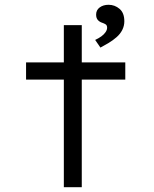

<svg xmlns="http://www.w3.org/2000/svg" viewBox="-20 -783 645 803"><path d="M247 0V-678H322V0ZM89 -450V-522H504V-450ZM400 -584 378 -616Q393 -623 404 -631Q415 -639 421.5 -648.5Q428 -658 428 -667Q428 -677 422 -681Q416 -685 407 -688Q397 -691 389.5 -699Q382 -707 382 -722Q382 -741 397 -752Q412 -763 434 -763Q460 -763 480 -746Q500 -729 500 -694Q500 -675 491.5 -658Q483 -641 467.5 -627.5Q452 -614 434.5 -603.5Q417 -593 400 -584Z"/></svg>

Font: Lexend Mega Light
Style: Regular
Weight: 300
Version: Version 1.007